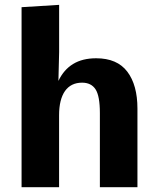

<svg xmlns="http://www.w3.org/2000/svg" viewBox="-20 -782 656 802"><path d="M70.1 0V-752L227 -761.7V-564.5L224 -444Q246.1 -490.8 285.3 -514.7Q324.4 -538.6 381.6 -538.6Q469.4 -538.6 511.8 -482.6Q554.1 -426.7 554.1 -328.3V0H397.2V-309.6Q397.2 -381.2 379.1 -408.9Q361 -436.7 322.9 -436.7Q299.4 -436.7 281.6 -427.9Q263.8 -419.1 251.5 -401.8Q239.3 -384.5 233 -359Q226.8 -333.6 226.8 -300.4V0Z"/></svg>

Font: Comme
Style: Regular
Weight: 400
Designer: Vernon Adams
Foundry: Vernon Adams
Version: Version 1.000;gftools[0.9.27]